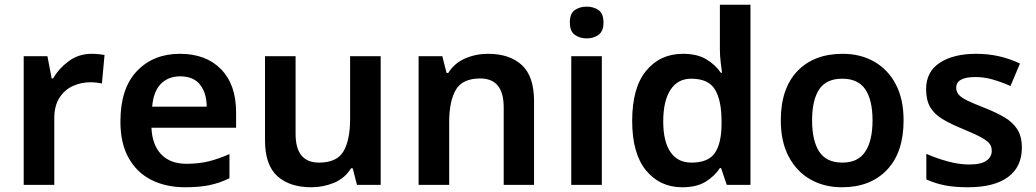

<svg xmlns="http://www.w3.org/2000/svg" viewBox="-20 -780 4371 810"><path d="M367 -553Q380 -553 395.5 -551.5Q411 -550 421 -548L410 -428Q401 -430 387 -431.5Q373 -433 362 -433Q322 -433 287 -417Q252 -401 230.5 -367Q209 -333 209 -281V0H80V-543H180L198 -449H204Q228 -491 270 -522Q312 -553 367 -553Z M739 -553Q849 -553 912.5 -488Q976 -423 976 -307V-241H619Q622 -169 660 -129Q698 -89 767 -89Q819 -89 861 -99.5Q903 -110 948 -130V-28Q907 -8 864 1Q821 10 761 10Q681 10 619.5 -20.5Q558 -51 523 -113Q488 -175 488 -267Q488 -407 557.5 -480Q627 -553 739 -553ZM740 -458Q690 -458 658.5 -426Q627 -394 622 -330H852Q852 -386 824.5 -422Q797 -458 740 -458Z M1586 -543V0H1486L1468 -70H1461Q1435 -28 1389.5 -9Q1344 10 1293 10Q1202 10 1150 -37Q1098 -84 1098 -188V-543H1227V-215Q1227 -94 1326 -94Q1401 -94 1429 -141.5Q1457 -189 1457 -278V-543Z M2039 -553Q2130 -553 2181.5 -505.5Q2233 -458 2233 -354V0H2105V-327Q2105 -449 2006 -449Q1931 -449 1903 -401Q1875 -353 1875 -264V0H1746V-543H1846L1864 -472H1871Q1897 -514 1942.5 -533.5Q1988 -553 2039 -553Z M2455 -752Q2484 -752 2505 -737.5Q2526 -723 2526 -685Q2526 -648 2505 -633Q2484 -618 2455 -618Q2426 -618 2405 -633Q2384 -648 2384 -685Q2384 -723 2405 -737.5Q2426 -752 2455 -752ZM2519 -543V0H2390V-543Z M2858 10Q2764 10 2705.5 -61Q2647 -132 2647 -270Q2647 -410 2706 -481.5Q2765 -553 2861 -553Q2921 -553 2959.5 -530Q2998 -507 3021 -473H3026Q3024 -488 3020.5 -516.5Q3017 -545 3017 -572V-760H3146V0H3046L3022 -71H3017Q2995 -37 2957 -13.5Q2919 10 2858 10ZM2897 -94Q2967 -94 2995 -133.5Q3023 -173 3024 -253V-269Q3024 -356 2996.5 -402Q2969 -448 2896 -448Q2839 -448 2808.5 -401Q2778 -354 2778 -268Q2778 -183 2808.5 -138.5Q2839 -94 2897 -94Z M3792 -272Q3792 -137 3722 -63.5Q3652 10 3532 10Q3457 10 3399 -23Q3341 -56 3307.5 -119Q3274 -182 3274 -272Q3274 -407 3344 -480Q3414 -553 3535 -553Q3610 -553 3668 -520Q3726 -487 3759 -424.5Q3792 -362 3792 -272ZM3406 -272Q3406 -187 3436 -140.5Q3466 -94 3534 -94Q3600 -94 3630.5 -140.5Q3661 -187 3661 -272Q3661 -358 3630.5 -403Q3600 -448 3533 -448Q3466 -448 3436 -403Q3406 -358 3406 -272Z M4291 -157Q4291 -76 4232.5 -33Q4174 10 4064 10Q4007 10 3966.5 2Q3926 -6 3888 -23V-131Q3928 -113 3977 -99.5Q4026 -86 4068 -86Q4119 -86 4141.5 -102Q4164 -118 4164 -144Q4164 -160 4155.5 -172.5Q4147 -185 4121 -199.5Q4095 -214 4042 -236Q3990 -257 3955.5 -278Q3921 -299 3904 -328.5Q3887 -358 3887 -404Q3887 -477 3944.5 -515Q4002 -553 4098 -553Q4148 -553 4193 -543Q4238 -533 4283 -512L4243 -417Q4205 -434 4168.5 -444.5Q4132 -455 4095 -455Q4014 -455 4014 -410Q4014 -394 4024 -381.5Q4034 -369 4060.5 -356Q4087 -343 4136 -324Q4184 -305 4218.5 -284.5Q4253 -264 4272 -234Q4291 -204 4291 -157Z"/></svg>

Font: Noto Sans Sora Sompeng Semi
Style: Bold
Weight: 700
Designer: Monotype Design Team. David Williams.
Foundry: Monotype Imaging Inc.
Version: Version 2.101; ttfautohint (v1.8.4.7-5d5b)